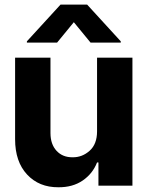

<svg xmlns="http://www.w3.org/2000/svg" viewBox="-20 -792 629 819"><path d="M394 -231.9V-545.9H544.9V0H399.9V-99.1H394Q375.5 -51.3 332.8 -22Q290 7.3 229 6.8Q146.5 7.3 95.5 -47.6Q44.4 -102.5 44.4 -198.2V-545.9H195.3V-224.6Q195.3 -176.8 221.2 -148.7Q247.1 -120.6 290 -121.1Q330.6 -120.6 362.3 -148.9Q394 -177.2 394 -231.9ZM366.2 -610.4 294.9 -697.3 223.6 -610.4H94.7V-615.7L238.3 -772.5H351.6L495.1 -615.7V-610.4Z"/></svg>

Font: Inter Tight
Style: Bold
Weight: 700
Designer: Rasmus Andersson
Foundry: rsms
Version: Version 3.004; ttfautohint (v1.8.4.7-5d5b)